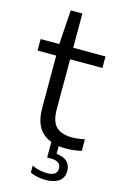

<svg xmlns="http://www.w3.org/2000/svg" viewBox="-140 -800 681 1068"><g transform="rotate(15 200.0 -266.0)"><path d="M301 9.5Q212.5 9.5 164 -35Q115.5 -79.5 115.5 -175V-476H8V-542.5H115.5L128.5 -740H195.5V-542.5H381.5V-476H195.5V-189Q195.5 -117.5 226.5 -88.2Q257.5 -59 318 -59Q348.5 -59 390 -68V-1Q345.5 9.5 301 9.5ZM236.5 207.5Q213.5 207.5 189.2 202.8Q165 198 147.5 189V149Q169.5 160 192 164.5Q214.5 169 234.5 169Q293 169 293 127Q293 84.5 234 84.5H213.5V-10H259V51.5Q341 59.5 341 129.5Q341 166 314 186.8Q287 207.5 236.5 207.5Z"/></g></svg>

Font: Encode Sans Semi Expanded
Style: Regular
Weight: 400
Width: 6
Designer: Multiple Designers
Foundry: Impallari Type
Version: Version 3.000; ttfautohint (v1.8.3) -l 8 -r 50 -G 200 -x 14 